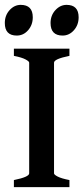

<svg xmlns="http://www.w3.org/2000/svg" viewBox="-28 -765 342 785"><path d="M28.8 0V-28.8Q91.3 -41.5 91.3 -56.2V-508.8Q91.3 -514.2 76.2 -522.2Q61 -530.3 28.8 -536.6V-565.9H255.9V-536.6Q192.9 -523.9 192.9 -508.8V-56.2Q192.9 -50.8 208 -43Q223.1 -35.2 255.9 -28.8V0ZM106 -694.3Q106 -663.1 86.9 -641.4Q67.9 -619.6 40.5 -619.6Q-8.3 -619.6 -8.3 -670.9Q-8.3 -702.1 11.2 -723.6Q30.8 -745.1 56.6 -745.1Q106 -745.1 106 -694.3ZM293.5 -694.3Q293.5 -663.1 274.2 -641.4Q254.9 -619.6 228 -619.6Q178.7 -619.6 178.7 -670.9Q178.7 -702.1 198.5 -723.6Q218.3 -745.1 244.1 -745.1Q293.5 -745.1 293.5 -694.3Z"/></svg>

Font: Dai Banna SIL Medium
Style: Regular
Weight: 500
Designer: Victor Gaultney
Foundry: SIL International
Version: Version 4.000